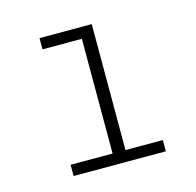

<svg xmlns="http://www.w3.org/2000/svg" viewBox="-71 -815 572 561"><g transform="rotate(-15 215.0 -534.5)"><path d="M252 -361H365V-327H86V-361H213V-708H94V-742H252Z"/></g></svg>

Font: Montserrat Light Alt1
Style: Light
Weight: 500
Designer: Differentunic
Foundry: Julieta Ulanovsky
Version: 0.1